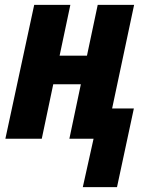

<svg xmlns="http://www.w3.org/2000/svg" viewBox="-20 -568 611 786"><path d="M319 198H459L528 -124H439L529 -548H380L336 -340H224L268 -548H120L2 0H151L198 -223H311L264 0H363Z"/></svg>

Font: Noto Sans Display SemiCondensed Extra
Style: Italic
Weight: 800
Width: 4
Italic angle: -12°
Designer: Monotype Design Team
Foundry: Monotype Imaging Inc.
Version: Version 1.900